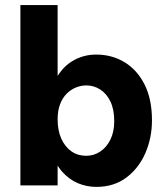

<svg xmlns="http://www.w3.org/2000/svg" viewBox="-20 -727 651 753"><path d="M60 0V-707H206V0ZM206 -259Q206 -215 220.5 -183Q235 -151 260 -133.5Q285 -116 318 -116Q348 -116 373 -132.5Q398 -149 413 -179.5Q428 -210 428 -252Q428 -298 413 -329Q398 -360 373 -376Q348 -392 319 -392Q298 -392 278 -384Q258 -376 241.5 -359.5Q225 -343 215.5 -318Q206 -293 206 -259ZM165 -258Q165 -346 191.5 -402.5Q218 -459 261.5 -486Q305 -513 357 -513Q419 -513 468.5 -483Q518 -453 547 -395.5Q576 -338 576 -255Q576 -187 550.5 -127.5Q525 -68 476 -31Q427 6 358 6Q320 6 285.5 -8.5Q251 -23 223.5 -54Q196 -85 180.5 -135.5Q165 -186 165 -258Z"/></svg>

Font: Hind Variable Light
Style: Regular
Weight: 300
Designer: Manushi Parikh, Satya Rajpurohit
Foundry: Indian Type Foundry
Version: Version 3.000